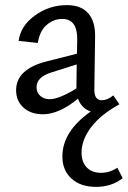

<svg xmlns="http://www.w3.org/2000/svg" viewBox="-20 -442 500 751"><path d="M439 214 460 255Q416 289 356 289Q295 289 259.5 256.5Q224 224 224 170Q224 72 335 -6Q299 -18 285 -56Q211 5 148 5Q101 5 72 -21Q43 -47 43 -89Q43 -172 163 -202L281 -232L282 -288Q283 -368 223 -368Q190 -368 162.5 -344.5Q135 -321 128 -274L53 -282Q60 -340 116 -381Q172 -422 242 -422Q297 -422 325 -390Q353 -358 352 -299L349 -91Q349 -50 378 -50Q401 -50 423 -69L447 -34Q374 6 336.5 55.5Q299 105 299 155Q299 192 319.5 213Q340 234 375 234Q409 234 439 214ZM175 -54Q210 -54 279 -96V-104L280 -190L182 -159Q123 -141 123 -101Q123 -80 137.5 -67Q152 -54 175 -54Z"/></svg>

Font: EauTest Medium
Style: Regular
Weight: 500
Designer: Christian Thalmann (Catharsis Fonts)
Version: Version 0.001;PS 000.001;hotconv 1.0.88;makeotf.lib2.5.64775